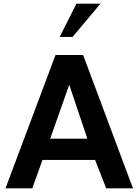

<svg xmlns="http://www.w3.org/2000/svg" viewBox="-20 -1020 749 1040"><path d="M523.9 -1000 373 -819.8H303.2L394 -1000ZM700.2 0H555.2L495.1 -153.8H210L154.8 0H9.8L280.8 -722.2H430.2ZM453.1 -269 355 -561 252 -269Z"/></svg>

Font: Perun
Style: Bold
Weight: 700
Foundry: Copyright (c) Stefan Peev, Context Ltd, 2016
Version: Version 1.0000